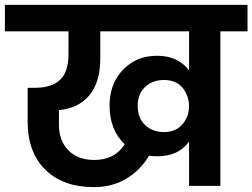

<svg xmlns="http://www.w3.org/2000/svg" viewBox="-41 -760 1032 785"><path d="M629 -220Q678 -220 705 -252Q732 -284 732 -327Q731 -370 705 -401.5Q679 -433 629 -433Q583 -433 552.5 -404.5Q522 -376 522 -328Q522 -277 552.5 -248.5Q583 -220 629 -220ZM601 -121Q590 -121 568 -123Q534 -65 476.5 -30Q419 5 342 5Q217 5 144.5 -66Q72 -137 72 -264V-401H102Q169 -401 204 -433Q239 -465 239 -539V-632H-21V-740H971V-632H860V0H732V-181Q689 -121 601 -121ZM345 -106Q428 -106 469 -170Q407 -229 407 -328Q407 -418 462 -475Q517 -532 601 -532Q687 -532 732 -472V-632H369V-522Q369 -422 323 -369Q277 -316 200 -310V-249Q200 -185 238.5 -145.5Q277 -106 345 -106Z"/></svg>

Font: SVN-Poppins SemiBold
Style: Regular
Weight: 600
Designer: Ninad Kale (Devanagari), Jonny Pinhorn (Latin)
Foundry: Indian Type Foundry
Version: Version 3.002 2017